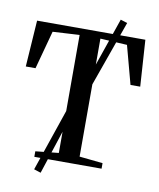

<svg xmlns="http://www.w3.org/2000/svg" viewBox="-97 -904 878 1060"><g transform="rotate(10 342.0 -373.5)"><path d="M284 -44.5V-706L134 -697.5L76 -483H21.5L39 -743H646L663 -483H608.5L551 -697.5L400.5 -706V-44.5L531.5 -31V0H154.5V-31ZM165.5 68 318.5 -380.5 347.5 -407 493 -828.5 531 -816.5 380.5 -393.5 351 -367.5 204 80.5Z"/></g></svg>

Font: Merriweather 96pt Medium
Style: Regular
Weight: 500
Version: Version 2.100